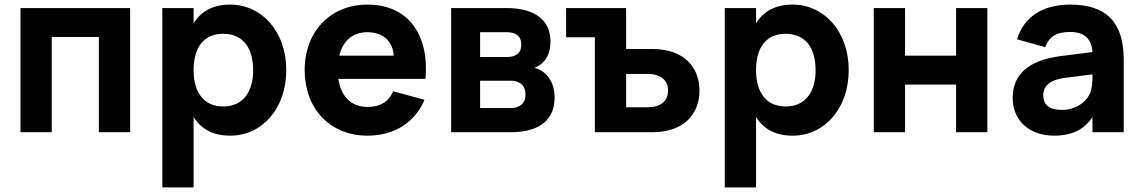

<svg xmlns="http://www.w3.org/2000/svg" viewBox="-20 -575 4967 835"><path d="M205 0V-414H410V0H546V-540H69V0Z M822 240V-66.5C853.5 -15.5 904 15 981 15C1119 15 1225 -102 1225 -270C1225 -437 1119 -555 981 -555C904 -555 853.5 -524.5 822 -473.5V-540H686V240ZM951 -112C866 -112 822 -173 822 -270C822 -364 862 -428 951 -428C1037 -428 1081 -366 1081 -270C1081 -177 1038 -112 951 -112Z M1578 -110C1508 -110 1463 -154.5 1451.5 -232H1830.5C1847 -428 1753 -555 1578 -555C1418 -555 1305 -439 1305 -270C1305 -103 1415 15 1578 15C1694 15 1785 -42 1826 -141L1690 -178C1669 -131.5 1633.5 -110 1578 -110ZM1455.5 -333C1471.5 -398 1514 -435 1578 -435C1645 -435 1687.5 -397 1692.5 -333Z M2201.5 0C2325 0 2392 -53 2392 -150.5C2392 -217.5 2358.5 -265.5 2304.5 -280C2347.5 -297 2374 -335 2374 -394.5C2374 -488 2305.5 -540 2181.5 -540H1942V0ZM2183 -435C2220.5 -435 2247 -421 2247 -381C2247 -341 2220.5 -327 2183 -327H2068V-435ZM2068 -105V-224H2201.5C2239 -224 2265.5 -204.5 2265.5 -164.5C2265.5 -124.5 2239 -105 2201.5 -105Z M2567 0H2816.5C2959 0 3022 -83.5 3022 -181C3022 -278.5 2959 -362 2816.5 -362H2703V-540H2442V-413H2567ZM2703 -108.5V-253.5H2795C2860 -253.5 2885.5 -221 2885.5 -181C2885.5 -141 2860 -108.5 2795 -108.5Z M3268 240V-66.5C3299.5 -15.5 3350 15 3427 15C3565 15 3671 -102 3671 -270C3671 -437 3565 -555 3427 -555C3350 -555 3299.5 -524.5 3268 -473.5V-540H3132V240ZM3397 -112C3312 -112 3268 -173 3268 -270C3268 -364 3308 -428 3397 -428C3483 -428 3527 -366 3527 -270C3527 -177 3484 -112 3397 -112Z M3916 0V-207H4138V0H4274V-540H4138V-333H3916V-540H3780V0Z M4634 -555C4514.5 -555 4432.5 -501.5 4403 -404L4526 -370C4542 -416 4575 -436 4634 -436C4694 -436 4727.5 -408 4731 -348.5L4595.5 -331.5C4455 -314 4384 -252.5 4384 -149C4384 -51 4456.5 15 4564 15C4642 15 4696.5 -12 4731 -66.5V0H4867V-315C4867 -478 4792 -555 4634 -555ZM4731 -251.5V-244C4731 -220 4730.5 -189.5 4718 -164C4700 -127.5 4655 -97 4598 -97C4544.5 -97 4517 -118.5 4517 -161C4517 -203.5 4549.5 -229 4615.5 -237Z"/></svg>

Font: Vela Sans ExtBd
Style: Regular
Weight: 800
Designer: Principal design: Mikhail Sharanda - project Manrope.
Design modification: Ravid Balaliev
Foundry: Mikhail Sharanda
Version: Version 1.001